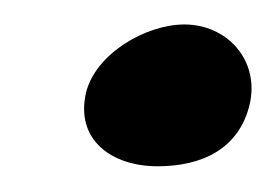

<svg xmlns="http://www.w3.org/2000/svg" viewBox="-20 -400 220 153"><path d="M105.5 -267.5C140.5 -267.5 170.5 -281 179 -317C187 -352.5 160.5 -380.5 127 -380.5C96 -380.5 56 -357 48.5 -326C40 -288.5 69 -267.5 105.5 -267.5Z"/></svg>

Font: Gluten
Style: Italic
Weight: 400
Italic angle: -13°
Designer: Tyler Finck
Foundry: Etcetera Type Company
Version: Version 0.920